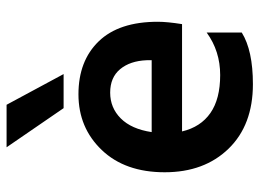

<svg xmlns="http://www.w3.org/2000/svg" viewBox="-120 -644 770 569"><g transform="rotate(-90 264.5 -360.0)"><path d="M329 -556H228L112 -725H238ZM157 -295H370V-310Q368 -359 343.5 -388.5Q319 -418 274 -418Q229 -418 197.5 -386.5Q166 -355 157 -295ZM299 5Q178 5 108 -67Q38 -139 38 -256.5Q38 -374 104 -443Q170 -512 269 -512Q368 -512 426 -452Q484 -392 484 -277Q484 -249 477 -205H159Q172 -150 213.5 -121Q255 -92 326 -92Q397 -92 452 -132V-28Q399 5 299 5Z"/></g></svg>

Font: Hind Jalandhar SemiBold
Style: Regular
Weight: 600
Designer: Namrata Goyal
Foundry: Indian Type Foundry
Version: Version 0.702;PS 1.0;hotconv 1.0.81;makeotf.lib2.5.63406